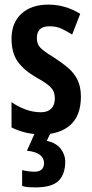

<svg xmlns="http://www.w3.org/2000/svg" viewBox="-20 -666 397 833"><path d="M331 -247Q331 -164 285 -123.5Q239 -83 161 -83Q123 -83 90.5 -91Q58 -99 30 -113V-223Q55 -205 88.5 -192Q122 -179 158 -179Q187 -179 202.5 -195Q218 -211 218 -239Q218 -254 213 -267.5Q208 -281 191 -295.5Q174 -310 139 -329Q85 -360 57.5 -398Q30 -436 30 -498Q30 -567 73 -606.5Q116 -646 190 -646Q263 -646 328 -606L293 -516Q269 -531 247 -541.5Q225 -552 194 -552Q140 -552 140 -501Q140 -485 145.5 -473Q151 -461 168 -447.5Q185 -434 218 -414Q249 -394 275 -372Q301 -350 316 -320Q331 -290 331 -247ZM263 35Q263 90 234 118.5Q205 147 134 147Q117 147 103 146Q89 145 76 141V72Q88 75 103 77Q118 79 129 79Q171 79 171 41Q171 20 153.5 6Q136 -8 97 -12L133 -93H201L183 -55Q224 -46 243.5 -20.5Q263 5 263 35Z"/></svg>

Font: Noto Sans Kannada UI ExtraCondensed SemiBold
Style: Regular
Weight: 600
Width: 2
Designer: Jelle Bosma - Monotype Design Team
Foundry: Monotype Imaging Inc.
Version: Version 2.005; ttfautohint (v1.8.4.7-5d5b)